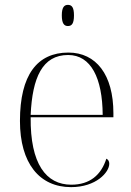

<svg xmlns="http://www.w3.org/2000/svg" viewBox="-20 -759 539 789"><path d="M259 -652C275 -652 284 -662 284 -696C284 -729 275 -739 259 -739C244 -739 234 -729 234 -696C234 -662 244 -652 259 -652ZM272 10C375 10 429 -51 429 -86C429 -96 425 -103 417 -107C396 -40 349 0 273 0C169 0 104 -86 106 -277H446V-294C446 -452 375 -543 261 -543C133 -543 62 -451 62 -262C62 -88 142 10 272 10ZM402 -287H106C113 -440 154 -533 260 -533C354 -533 401 -438 402 -287Z"/></svg>

Font: Noto Serif Display ExtraLight
Style: Regular
Weight: 200
Designer: Monotype Design Team
Foundry: Monotype Imaging Inc.
Version: Version 2.009